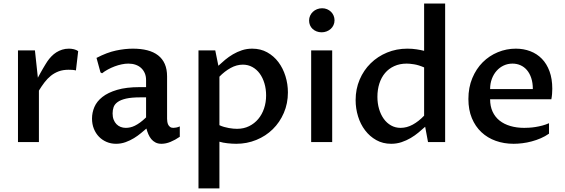

<svg xmlns="http://www.w3.org/2000/svg" viewBox="-20 -802 3192 1084"><path d="M81.5 -517.6H177.2L193.8 -363.3Q200.7 -376 208 -389.4Q215.3 -402.8 222.7 -415.3Q230 -427.7 236.3 -438Q242.7 -448.2 247.1 -455.1Q257.3 -470.2 270.3 -483.6Q283.2 -497.1 298.3 -506.6Q313.5 -516.1 331.1 -521.7Q348.6 -527.3 369.1 -527.3Q383.3 -527.3 397.5 -523.9Q411.6 -520.5 421.4 -513.2L408.7 -404.3Q399.9 -406.7 388.2 -407.5Q376.5 -408.2 367.2 -408.2Q335.9 -408.2 311.5 -399.2Q287.1 -390.1 267.3 -374.3Q247.6 -358.4 231.2 -336.9Q214.8 -315.4 199.7 -290.5V0H81.5Z M806.6 -76.2Q793.9 -65.4 776.1 -50.5Q758.3 -35.6 736.6 -22.2Q714.8 -8.8 689.2 0.5Q663.6 9.8 635.3 9.8Q606.4 9.8 581.8 -0.7Q557.1 -11.2 538.8 -30Q520.5 -48.8 510 -75Q499.5 -101.1 499.5 -132.8Q499.5 -166 512.9 -197.8Q526.4 -229.5 557.9 -254.4Q589.4 -279.3 641.1 -294.7Q692.9 -310.1 769 -310.1H804.7V-350.1Q804.7 -371.6 797.4 -388.7Q790 -405.8 776.9 -418Q763.7 -430.2 745.4 -436.5Q727.1 -442.9 704.6 -442.9Q687 -442.9 667 -438.7Q647 -434.6 627.4 -427.2Q607.9 -419.9 589.4 -409.9Q570.8 -399.9 556.2 -388.2L547.4 -393.1L524.9 -475.1Q584 -505.9 634.8 -516.6Q685.5 -527.3 730 -527.3Q775.9 -527.3 811.8 -518.1Q847.7 -508.8 872.6 -489.5Q897.5 -470.2 910.4 -440.7Q923.3 -411.1 923.3 -370.6V-131.3Q923.3 -124 924.6 -115.2Q925.8 -106.4 929.4 -98.6Q933.1 -90.8 940.2 -85.4Q947.3 -80.1 959 -80.1Q965.8 -80.1 975.6 -82Q985.4 -84 995.1 -88.4V-29.8Q968.8 -11.7 942.6 -1Q916.5 9.8 891.6 9.8Q872.1 9.8 857.9 2.4Q843.8 -4.9 834 -16.8Q824.2 -28.8 817.6 -44.2Q811 -59.6 806.6 -76.2ZM804.7 -252.4H773.9Q723.1 -252.4 692.1 -245.4Q661.1 -238.3 644 -225.8Q627 -213.4 621.3 -197Q615.7 -180.7 615.7 -161.6Q615.7 -141.6 621.6 -126.5Q627.4 -111.3 637.5 -101.1Q647.5 -90.8 661.1 -85.4Q674.8 -80.1 690.4 -80.1Q702.1 -80.1 714.8 -82.8Q727.5 -85.4 741.5 -92.3Q755.4 -99.1 771 -110.4Q786.6 -121.6 804.7 -139.2Z M1218.8 -95.2Q1231 -89.4 1244.9 -85.4Q1258.8 -81.5 1272 -79.1Q1285.2 -76.7 1297.4 -75.7Q1309.6 -74.7 1318.4 -74.7Q1356 -74.7 1386.2 -89.6Q1416.5 -104.5 1438 -130.1Q1459.5 -155.8 1470.9 -189.9Q1482.4 -224.1 1482.4 -263.2Q1482.4 -299.8 1472.9 -331.5Q1463.4 -363.3 1446.3 -386.7Q1429.2 -410.2 1404.8 -423.6Q1380.4 -437 1351.1 -437Q1315.9 -437 1282 -418.2Q1248 -399.4 1218.8 -369.1ZM1212.9 -430.7Q1230.5 -447.3 1251 -464.4Q1271.5 -481.4 1295.2 -495.4Q1318.8 -509.3 1345.9 -518.3Q1373 -527.3 1403.8 -527.3Q1451.2 -527.3 1488.5 -506.6Q1525.9 -485.8 1551.8 -451.4Q1577.6 -417 1591.6 -372.3Q1605.5 -327.6 1605.5 -280.3Q1605.5 -217.8 1582.5 -164.6Q1559.6 -111.3 1520 -72.5Q1480.5 -33.7 1427.2 -12Q1374 9.8 1314 9.8Q1302.2 9.8 1289.3 9Q1276.4 8.3 1263.9 6.8Q1251.5 5.4 1239.7 3.2Q1228 1 1218.8 -2V261.7H1100.6V-517.6H1195.3Z M1736.8 -517.6H1855.5V0H1736.8ZM1795.9 -619.6Q1780.3 -619.6 1767.3 -624.8Q1754.4 -629.9 1744.9 -638.7Q1735.4 -647.5 1730.2 -659.7Q1725.1 -671.9 1725.1 -686Q1725.1 -700.7 1730.7 -713.1Q1736.3 -725.6 1746.3 -735.1Q1756.3 -744.6 1769.8 -750Q1783.2 -755.4 1798.8 -755.4Q1814 -755.4 1826.7 -750Q1839.4 -744.6 1848.6 -735.6Q1857.9 -726.6 1863.3 -714.1Q1868.7 -701.7 1868.7 -687.5Q1868.7 -672.9 1863 -660.4Q1857.4 -647.9 1847.4 -638.9Q1837.4 -629.9 1824.2 -624.8Q1811 -619.6 1795.9 -619.6Z M2374.5 -421.4Q2342.8 -435.1 2317.6 -439Q2292.5 -442.9 2276.4 -442.9Q2236.8 -442.9 2205.8 -428.7Q2174.8 -414.6 2153.8 -389.6Q2132.8 -364.7 2121.8 -330.3Q2110.8 -295.9 2110.8 -255.4Q2110.8 -218.8 2120.1 -187Q2129.4 -155.3 2146.5 -131.3Q2163.6 -107.4 2187.7 -93.8Q2211.9 -80.1 2241.7 -80.1Q2276.9 -80.1 2310.3 -98.4Q2343.8 -116.7 2374.5 -148.9ZM2374.5 -782.2H2493.2V0H2396.5L2380.4 -86.4Q2363.3 -70.8 2343 -54Q2322.8 -37.1 2298.8 -22.9Q2274.9 -8.8 2247.3 0.5Q2219.7 9.8 2188.5 9.8Q2141.6 9.8 2104.5 -11Q2067.4 -31.7 2041.3 -66.2Q2015.1 -100.6 2001.5 -145Q1987.8 -189.5 1987.8 -236.8Q1987.8 -299.3 2010.5 -352.5Q2033.2 -405.8 2072.8 -444.6Q2112.3 -483.4 2165.5 -505.4Q2218.8 -527.3 2279.8 -527.3Q2307.6 -527.3 2332.3 -523.4Q2356.9 -519.5 2374.5 -515.1Z M3079.6 -47.4Q3058.1 -32.2 3033.2 -21.5Q3008.3 -10.7 2981.9 -3.7Q2955.6 3.4 2929.4 6.6Q2903.3 9.8 2879.9 9.8Q2825.7 9.8 2779.1 -6.8Q2732.4 -23.4 2698 -55.7Q2663.6 -87.9 2644 -135Q2624.5 -182.1 2624.5 -243.2Q2624.5 -308.1 2646.5 -360.8Q2668.5 -413.6 2705.3 -450.4Q2742.2 -487.3 2790.8 -507.3Q2839.4 -527.3 2892.1 -527.3Q2936 -527.3 2973.9 -512.9Q3011.7 -498.5 3039.3 -470.2Q3066.9 -441.9 3082.5 -399.4Q3098.1 -356.9 3098.1 -300.8Q3098.1 -287.1 3096.9 -271.7Q3095.7 -256.3 3092.8 -241.7H2747.1Q2747.1 -202.1 2761 -171.9Q2774.9 -141.6 2800.3 -121.3Q2825.7 -101.1 2861.3 -90.6Q2897 -80.1 2939.9 -80.1Q2952.1 -80.1 2968.5 -81.1Q2984.9 -82 3003.4 -85Q3022 -87.9 3041.5 -93Q3061 -98.1 3079.6 -106.4ZM2988.3 -299.3Q2988.3 -335 2979.2 -361.8Q2970.2 -388.7 2954.6 -406.7Q2939 -424.8 2918.2 -433.8Q2897.5 -442.9 2873.5 -442.9Q2846.7 -442.9 2823.7 -432.1Q2800.8 -421.4 2783.7 -402.1Q2766.6 -382.8 2756.8 -356.4Q2747.1 -330.1 2747.1 -299.3Z"/></svg>

Font: Proza Libre
Style: Medium
Weight: 500
Designer: Jasper de Waard
Foundry: Jasper de Waard
Version: Version 1.000; ttfautohint (v1.4.1.8-43bc)